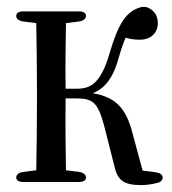

<svg xmlns="http://www.w3.org/2000/svg" viewBox="-20 -540 498 556"><path d="M27 -26C27 -18 34 -13 47 -13H209C222 -13 229 -18 229 -26C229 -34 222 -40 210 -42L171 -47C170 -100 169 -181 170 -255H201C248 -255 263 -244 281 -178L311 -60C320 -18 338 -4 389 -4C402 -4 419 -6 434 -10C445 -12 451 -18 451 -26C451 -34 444 -39 432 -41L393 -46L363 -157C344 -229 313 -259 249 -270C284 -285 308 -313 325 -377C332 -401 338 -418 344 -431C356 -427 369 -425 385 -425C416 -425 437 -444 437 -473C437 -492 429 -507 412 -516C404 -521 396 -521 387 -519C345 -507 322 -470 298 -388C272 -298 243 -283 201 -283H170C169 -342 170 -421 171 -473L210 -478C222 -480 229 -486 229 -494C229 -502 222 -507 209 -507H47C34 -507 27 -502 27 -494C27 -486 34 -480 46 -478L85 -473C86 -420 87 -341 87 -289V-231C87 -179 86 -100 85 -47L46 -42C34 -40 27 -34 27 -26Z"/></svg>

Font: 寒蝉锦书宋 CompactLight
Style: Bold
Weight: 400
Width: 4
Designer: 寒蝉锦书宋{Warren} 思源宋体{Ryoko NISHIZUKA 西塚涼子 (kana & ideographs); Frank Grießhammer (Latin, Greek & Cyrillic); Wenlong ZHANG 
Foundry: Adobe & ChillType
Version: Version 2.000;Glyphs 3.1.1 (3135)